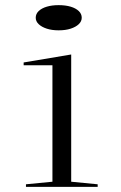

<svg xmlns="http://www.w3.org/2000/svg" viewBox="-20 -727 472 747"><path d="M208 -609Q182 -609 162 -615.5Q142 -622 130.5 -633Q119 -644 119 -658Q119 -673 130.5 -684Q142 -695 162 -701Q182 -707 208 -707Q235 -707 255 -701Q275 -695 286.5 -684Q298 -673 298 -658Q298 -644 286.5 -633Q275 -622 255 -615.5Q235 -609 208 -609ZM81 0V-10L184 -20V-473H72V-484L257 -515V-20L360 -10V0Z"/></svg>

Font: Kalnia Expanded ExtraLight
Style: Regular
Weight: 250
Width: 7
Designer: Frida Medrano
Foundry: Frida Medrano
Version: Version 1.105